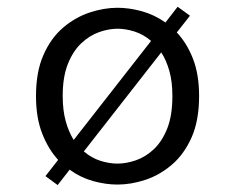

<svg xmlns="http://www.w3.org/2000/svg" viewBox="-20 -535 690 568"><path d="M114.5 -14 152 -62Q123 -93.5 104.8 -140Q86.5 -186.5 86.5 -251Q86.5 -323 108.8 -373Q131 -423 167 -453.5Q203 -484 245.2 -498Q287.5 -512 327.5 -512Q362.5 -512 399.5 -501.8Q436.5 -491.5 469.5 -468.5L505.5 -515L542 -488.5L503 -439Q532.5 -408 550.8 -361.5Q569 -315 569 -251Q569 -178.5 546.8 -128.5Q524.5 -78.5 488.5 -47.8Q452.5 -17 410.2 -3Q368 11 327.5 11Q293 11 255.8 0.8Q218.5 -9.5 186 -33L150.5 12.5ZM165.5 -251Q165.5 -208.5 174.5 -176.2Q183.5 -144 198 -121L427 -414Q404 -433.5 377.8 -441.8Q351.5 -450 327.5 -450Q301.5 -450 273.2 -440Q245 -430 220.5 -407Q196 -384 180.8 -345.8Q165.5 -307.5 165.5 -251ZM327.5 -51Q353.5 -51 382 -60.8Q410.5 -70.5 435 -93.5Q459.5 -116.5 474.8 -155Q490 -193.5 490 -251Q490 -293.5 481 -325.2Q472 -357 457 -380L228 -87Q251 -67.5 277.2 -59.2Q303.5 -51 327.5 -51Z"/></svg>

Font: Trispace Light
Style: Regular
Weight: 300
Designer: Tyler Finck
Foundry: Etcetera Type Company
Version: Version 1.210; ttfautohint (v1.8.3)